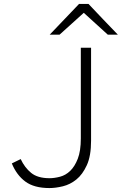

<svg xmlns="http://www.w3.org/2000/svg" viewBox="-20 -942 618 974"><path d="M231 12Q153 12 108.5 -21Q64 -54 40 -113Q51 -118 62.5 -124Q74 -130 85 -135Q105 -92 138 -65Q171 -38 231 -38Q256 -38 284.5 -45.5Q313 -53 336 -75Q359 -97 374.5 -136.5Q390 -176 390 -240V-700H442V-228Q442 -151 420.5 -104Q399 -57 367.5 -31.5Q336 -6 299 3Q262 12 231 12ZM232 -766Q269 -805 306.5 -844Q344 -883 381 -922H429Q466 -883 503 -844Q540 -805 578 -766H527Q497 -794 466 -821.5Q435 -849 405 -877L282 -766Z"/></svg>

Font: Transpass ExtraLight
Style: Regular
Weight: 200
Designer: Delve Withrington
Foundry: Delve Fonts
Version: Version 1.001;December 18, 2019;FontCreator 12.0.0.2547 64-b